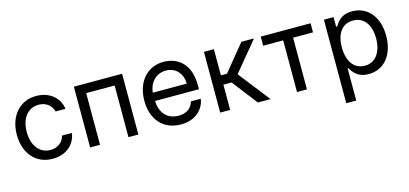

<svg xmlns="http://www.w3.org/2000/svg" viewBox="-64 -1007 3545 1665"><g transform="rotate(-15 1708.5 -174.5)"><path d="M299 11.4C421.9 11.4 502.5 -63.6 516 -162.6H427.2C412.3 -103 363.3 -67.8 299 -67.8C202.1 -67.8 139.6 -148.1 139.6 -272.7C139.6 -394.5 203.5 -473.7 299 -473.7C371.4 -473.7 414.8 -429 427.2 -378.9H516C502.5 -483.3 415.1 -552.6 297.6 -552.6C148.4 -552.6 50.1 -436.1 50.1 -269.9C50.1 -106.5 144.5 11.4 299 11.4Z M636 0H724.8V-463.8H980.1V0H1068.9V-545.5H636Z M1450.3 11.4C1577.1 11.4 1657.7 -62.5 1672.2 -159.8H1583.5C1568.2 -101.6 1519.2 -67.1 1450.3 -67.1C1354 -67.1 1288 -129.6 1284.1 -243.6H1678.3V-279.5C1678.3 -481.2 1558.2 -552.6 1441.8 -552.6C1293 -552.6 1194.6 -436.4 1194.6 -268.5C1194.6 -100.5 1291.5 11.4 1450.3 11.4ZM1284.4 -317.8C1289.4 -400.6 1348.7 -474.1 1442.1 -474.1C1530.9 -474.1 1588.1 -407.7 1588.1 -317.8Z M1803.6 0H1893.1V-226.9H1967L2142 0H2256L2035.5 -282L2253.2 -545.5H2139.6L1947.4 -310.4H1893.1V-545.5H1803.6Z M2313.6 -463.8H2493.3V0H2582.4V-463.8H2761V-545.5H2313.6Z M2880.7 204.5H2970.2V-84.2H2976.9C2995.7 -52.9 3032 11 3135.7 11C3271.3 11 3366.5 -97.3 3366.5 -271.3C3366.5 -444.6 3271 -552.6 3134.6 -552.6C3029.1 -552.6 2995.7 -488.3 2976.9 -458.5H2967.3V-545.5H2880.7ZM2968.7 -272.7C2968.7 -392.8 3021.7 -473.4 3121.4 -473.4C3225.1 -473.4 3276.6 -386 3276.6 -272.7C3276.6 -158 3224.1 -67.8 3121.4 -67.8C3022.7 -67.8 2968.7 -151.3 2968.7 -272.7Z"/></g></svg>

Font: Margiela Sans Text
Style: Regular
Weight: 400
Designer: Stefan Endress, Andreas Faust
Version: Version 1.100;FEAKit 1.0